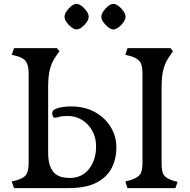

<svg xmlns="http://www.w3.org/2000/svg" viewBox="-20 -965 976 985"><path d="M52 0 40 -34 64 -40Q101 -50 114 -68.5Q127 -87 127 -133V-585Q127 -630 114 -649Q101 -668 64 -678L40 -684L52 -718H272L285 -702L272 -684Q247 -650 237 -613.5Q227 -577 227 -517V-183Q227 -136 238.5 -109Q250 -82 268 -70Q286 -58 304.5 -55Q323 -52 338 -52Q400 -52 436.5 -98Q473 -144 473 -215Q473 -258 454 -293Q435 -328 402 -349Q369 -370 328 -370Q297 -370 284 -365.5Q271 -361 262 -361Q255 -361 251.5 -368Q248 -375 248 -384Q248 -403 278 -411Q308 -419 345 -419Q415 -419 467 -390Q519 -361 548 -313.5Q577 -266 577 -210Q577 -149 552 -101.5Q527 -54 473 -27Q419 0 331 0ZM634 0 623 -34 646 -40Q683 -51 697 -68Q711 -85 711 -133V-585Q711 -632 697 -650Q683 -668 646 -678L623 -684L634 -718H855L867 -702L855 -684Q830 -651 819.5 -614Q809 -577 809 -517V-126Q809 -82 821.5 -65.5Q834 -49 869 -38L891 -32L880 0ZM561 -814Q550 -814 535.5 -825Q521 -836 510.5 -851Q500 -866 500 -879Q500 -892 510.5 -907.5Q521 -923 535 -934Q549 -945 561 -945Q574 -945 588.5 -934Q603 -923 613.5 -907.5Q624 -892 624 -879Q624 -866 613.5 -851Q603 -836 588.5 -825Q574 -814 561 -814ZM372 -814Q361 -814 346.5 -825Q332 -836 321.5 -851Q311 -866 311 -879Q311 -892 321.5 -907.5Q332 -923 346 -934Q360 -945 372 -945Q385 -945 399.5 -934Q414 -923 424.5 -907.5Q435 -892 435 -879Q435 -866 424.5 -851Q414 -836 399.5 -825Q385 -814 372 -814Z"/></svg>

Font: Gabriela
Style: Regular
Weight: 400
Designer: Eduardo Rodriguez Tunni
Foundry: Eduardo Rodriguez Tunni
Version: Version 2.001;gftools[0.9.26]